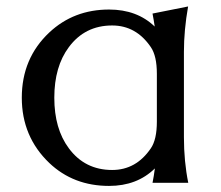

<svg xmlns="http://www.w3.org/2000/svg" viewBox="-20 -577 698 606"><path d="M574.2 0H461.4Q465.8 -22 468.8 -45.4Q412.6 9.8 324.2 9.8Q211.9 9.8 135.7 -62.5Q48.8 -145.5 48.8 -268.6Q48.8 -393.1 135.7 -474.6Q212.9 -546.9 324.2 -546.9Q412.6 -546.9 468.3 -493.2Q465.3 -514.2 461.4 -534.2L573.7 -556.6Q560.5 -481.9 560.5 -413.6V-144Q560.5 -67.4 574.2 0ZM334 -40.5Q409.7 -40.5 456.1 -108.9Q475.1 -136.7 475.1 -192.9V-344.2Q475.1 -400.4 456.1 -428.2Q409.7 -496.6 334 -496.6Q248 -496.6 197.3 -428.2Q151.4 -366.7 151.4 -268.6Q151.4 -170.4 197.3 -108.9Q248 -40.5 334 -40.5Z"/></svg>

Font: Classica
Style: Book
Weight: 400
Designer: Wojciech Kalinowski "wmk69" (wmk69@o2.pl)
Foundry: Wojciech Kalinowski "wmk69" (wmk69@o2.pl)
Version: Version 2.1.1; 2021-05-14